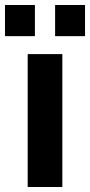

<svg xmlns="http://www.w3.org/2000/svg" viewBox="-61 -750 361 770"><path d="M50 0V-533H189V0ZM-41 -605V-730H79V-605ZM160 -605V-730H280V-605Z"/></svg>

Font: Hubot Sans SemiBold
Style: Regular
Weight: 600
Designer: Deni Anggara
Foundry: GitHub, Inc., Subsidiary of Microsoft Corporation
Version: Version 2.000